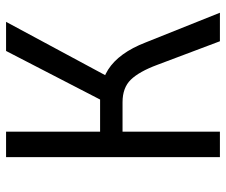

<svg xmlns="http://www.w3.org/2000/svg" viewBox="-76 -669 745 633"><g transform="rotate(-90 296.5 -352.5)"><path d="M95 0V-705H179V-395H293L275 -376L445 -705H541L357 -363L322 -391Q356 -386 383.5 -368.5Q411 -351 433.5 -320Q456 -289 473 -245L571 0H477L399 -207Q377 -266 350.5 -293.5Q324 -321 276 -321H179V0Z"/></g></svg>

Font: Nunito Sans 7pt Condensed
Style: Regular
Weight: 400
Width: 3
Designer: Vernon Adams
Foundry: Vernon Adams
Version: Version 3.101;gftools[0.9.27]